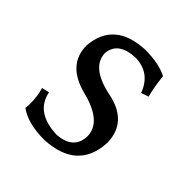

<svg xmlns="http://www.w3.org/2000/svg" viewBox="-141 -586 699 699"><g transform="rotate(45 208.5 -236.0)"><path d="M188.5 9.8Q103 9.8 57.1 -23.9Q58.6 -36.1 58.6 -49.3Q58.6 -84 48.8 -118.2L77.6 -125Q94.7 -39.1 206.1 -35.2Q287.1 -40.5 290 -109.4Q290 -183.6 171.9 -213.4Q53.7 -243.2 53.7 -342.3Q64 -475.6 215.8 -482.4Q286.1 -482.4 329.6 -460Q334.5 -410.6 345.2 -370.1L316.4 -360.4Q288.6 -436 210 -437Q126.5 -433.1 120.6 -370.6Q122.1 -298.3 239.5 -274.4Q356.9 -250.5 357.9 -143.6Q350.1 1.5 188.5 9.8Z"/></g></svg>

Font: Almanac
Style: Regular
Weight: 400
Designer: Eden's Almanac
Version: Version 3.501;March 28, 2021;FontCreator 13.0.0.2683 64-bit